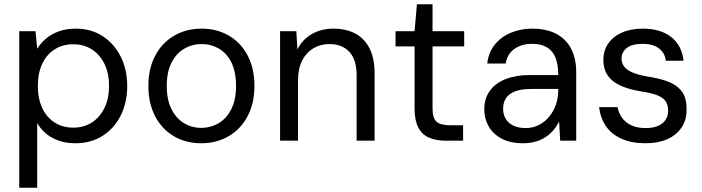

<svg xmlns="http://www.w3.org/2000/svg" viewBox="-20 -658 3284 898"><path d="M70 220V-512H146L154 -430Q170 -456 194.5 -477Q219 -498 254 -511Q289 -524 334 -524Q406 -524 460 -489Q514 -454 544.5 -393.5Q575 -333 575 -255Q575 -178 544.5 -117.5Q514 -57 459.5 -22.5Q405 12 333 12Q272 12 225.5 -13Q179 -38 154 -83V220ZM323 -61Q372 -61 409.5 -85Q447 -109 468.5 -153Q490 -197 490 -256Q490 -316 468.5 -359.5Q447 -403 409.5 -427Q372 -451 323 -451Q273 -451 235.5 -427Q198 -403 177.5 -359.5Q157 -316 157 -256Q157 -197 177.5 -153Q198 -109 235.5 -85Q273 -61 323 -61Z M921 12Q849 12 793 -21Q737 -54 705.5 -114.5Q674 -175 674 -256Q674 -338 706 -398Q738 -458 794.5 -491Q851 -524 923 -524Q995 -524 1051 -491Q1107 -458 1138.5 -398Q1170 -338 1170 -256Q1170 -175 1138 -114.5Q1106 -54 1049.5 -21Q993 12 921 12ZM921 -60Q966 -60 1003 -82Q1040 -104 1062 -148Q1084 -192 1084 -256Q1084 -322 1062.5 -365.5Q1041 -409 1004 -430.5Q967 -452 923 -452Q879 -452 842 -430.5Q805 -409 782.5 -365.5Q760 -322 760 -256Q760 -191 782 -147.5Q804 -104 840.5 -82Q877 -60 921 -60Z M1290 0V-512H1366L1371 -427Q1394 -473 1438 -498.5Q1482 -524 1539 -524Q1598 -524 1641 -501.5Q1684 -479 1708 -432.5Q1732 -386 1732 -315V0H1648V-306Q1648 -379 1614 -415.5Q1580 -452 1520 -452Q1480 -452 1446.5 -432.5Q1413 -413 1393.5 -375.5Q1374 -338 1374 -283V0Z M2065 0Q2020 0 1987 -14Q1954 -28 1936.5 -61.5Q1919 -95 1919 -152V-441H1830V-512H1919L1930 -638H2003V-512H2151V-441H2003V-152Q2003 -105 2022 -88.5Q2041 -72 2089 -72H2146V0Z M2427 12Q2366 12 2325.5 -10Q2285 -32 2265 -68Q2245 -104 2245 -146Q2245 -198 2271.5 -234Q2298 -270 2346 -288.5Q2394 -307 2459 -307H2591Q2591 -356 2578 -388.5Q2565 -421 2537.5 -437Q2510 -453 2468 -453Q2421 -453 2387 -430Q2353 -407 2345 -361H2259Q2265 -414 2295 -450.5Q2325 -487 2371 -505.5Q2417 -524 2468 -524Q2538 -524 2584 -498.5Q2630 -473 2652.5 -427.5Q2675 -382 2675 -321V0H2600L2595 -90Q2585 -69 2569.5 -50.5Q2554 -32 2533.5 -18Q2513 -4 2486 4Q2459 12 2427 12ZM2439 -59Q2473 -59 2501.5 -74Q2530 -89 2550 -114Q2570 -139 2580.5 -170.5Q2591 -202 2591 -236V-242H2466Q2418 -242 2388.5 -230.5Q2359 -219 2346 -198Q2333 -177 2333 -150Q2333 -123 2345 -102.5Q2357 -82 2381 -70.5Q2405 -59 2439 -59Z M2999 12Q2934 12 2887 -9Q2840 -30 2814 -68Q2788 -106 2782 -157H2868Q2873 -131 2888.5 -108.5Q2904 -86 2931.5 -72.5Q2959 -59 3000 -59Q3035 -59 3058.5 -69.5Q3082 -80 3093.5 -98.5Q3105 -117 3105 -139Q3105 -171 3090.5 -188Q3076 -205 3048.5 -214.5Q3021 -224 2981 -230Q2943 -236 2910.5 -246.5Q2878 -257 2853.5 -274Q2829 -291 2815.5 -316.5Q2802 -342 2802 -378Q2802 -421 2824.5 -454Q2847 -487 2888.5 -505.5Q2930 -524 2987 -524Q3069 -524 3119 -485Q3169 -446 3177 -374H3094Q3090 -411 3061.5 -432Q3033 -453 2986 -453Q2937 -453 2912 -434Q2887 -415 2887 -384Q2887 -363 2899.5 -346.5Q2912 -330 2939.5 -318.5Q2967 -307 3009 -300Q3062 -292 3103 -277Q3144 -262 3168 -231.5Q3192 -201 3191 -146Q3192 -98 3168 -62Q3144 -26 3101 -7Q3058 12 2999 12Z"/></svg>

Font: DM Sans 12pt
Style: Regular
Weight: 400
Version: Version 4.004;gftools[0.9.30]